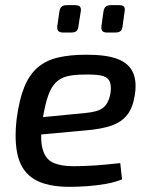

<svg xmlns="http://www.w3.org/2000/svg" viewBox="-20 -712 582 744"><path d="M315 -500Q395 -500 438 -482.5Q481 -465 496 -429.5Q511 -394 502 -342Q495 -295 473 -267Q451 -239 412.5 -225.5Q374 -212 315 -207L75 -185L84 -252L309 -274Q341 -277 360.5 -284Q380 -291 391.5 -307Q403 -323 408 -350Q413 -384 403 -400Q393 -416 368.5 -420Q344 -424 305 -423Q267 -423 240.5 -416.5Q214 -410 196 -392Q178 -374 166.5 -341Q155 -308 146 -255Q134 -177 144.5 -136.5Q155 -96 185 -82Q215 -68 264 -68Q291 -68 323 -69.5Q355 -71 387 -74Q419 -77 446 -80L453 -17Q427 -6 390.5 0.5Q354 7 317 9.5Q280 12 250 12Q163 12 114.5 -16.5Q66 -45 50 -104.5Q34 -164 45 -255Q55 -328 74.5 -375.5Q94 -423 126 -450.5Q158 -478 204.5 -489Q251 -500 315 -500ZM270 -692Q285 -692 290 -686Q295 -680 293 -668L284 -611Q283 -598 276.5 -592Q270 -586 257 -586H224Q199 -586 202 -610L210 -667Q212 -680 218.5 -686Q225 -692 239 -692ZM441 -692Q456 -692 460.5 -686Q465 -680 463 -668L455 -611Q454 -598 447.5 -592Q441 -586 427 -586H394Q370 -586 373 -610L381 -668Q383 -680 389.5 -686Q396 -692 410 -692Z"/></svg>

Font: Exo 2 Medium
Style: Italic
Weight: 500
Italic angle: -8°
Designer: Natanael Gama
Foundry: Natanael Gama
Version: Version 2.010